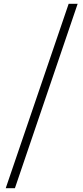

<svg xmlns="http://www.w3.org/2000/svg" viewBox="-20 -807 434 1004"><path d="M10 177H58L386 -787H339Z"/></svg>

Font: Noto Sans CJK SC Light
Style: Regular
Weight: 300
Designer: Ryoko NISHIZUKA 西塚涼子 (kana, bopomofo & ideographs); Paul D. Hunt (Latin, Greek & Cyrillic); Sandoll Communications 산돌커뮤니
Foundry: Adobe
Version: Version 2.004;hotconv 1.0.118;makeotfexe 2.5.65603